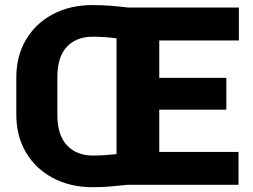

<svg xmlns="http://www.w3.org/2000/svg" viewBox="-20 -741 1014 770"><path d="M351.6 -720.7Q388.7 -720.7 424.6 -717.8Q460.4 -714.8 493.2 -710.9H938V-578.6H618.7V-428.7H887.7V-301.3H618.7V-131.8H936.5V0H493.2Q460.4 3.4 425 6.6Q389.6 9.8 352.5 9.8Q261.7 9.8 192.4 -27.1Q123 -64 84.2 -129.6Q45.4 -195.3 45.4 -281.2V-429.7Q45.4 -516.1 84 -581.5Q122.6 -647 191.7 -683.8Q260.7 -720.7 351.6 -720.7ZM210 -281.2Q210 -199.2 248.5 -158.2Q287.1 -117.2 352.5 -117.2Q377 -117.2 400.9 -118.9Q424.8 -120.6 447.3 -123V-587.4Q424.8 -590.3 400.6 -592Q376.5 -593.8 351.6 -593.8Q286.1 -593.8 248 -553.2Q210 -512.7 210 -430.7Z"/></svg>

Font: Vazirmatn UI Black
Style: Regular
Weight: 900
Designer: Saber Rastikerdar
Foundry: Saber Rastikerdar
Version: Version 33.003